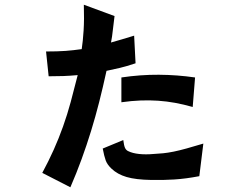

<svg xmlns="http://www.w3.org/2000/svg" viewBox="-20 -706 1040 813"><path d="M824 40Q766 51 718 54Q670 57 621 56Q555 55 516 43.5Q477 32 452 8Q434 -9 427.5 -27Q421 -45 415 -77L502 -113Q505 -89 509.5 -79.5Q514 -70 523 -66Q541 -57 569 -54Q597 -51 630 -54Q650 -55 670.5 -57Q691 -59 715.5 -64Q740 -69 770.5 -77.5Q801 -86 841 -98ZM554 -438Q515 -425 487.5 -418.5Q460 -412 431 -406Q416 -337 400 -274Q384 -211 365.5 -151Q347 -91 325.5 -32Q304 27 278 87L159 26Q186 -24 207.5 -72Q229 -120 247 -170.5Q265 -221 279.5 -274.5Q294 -328 309 -388Q276 -385 248.5 -384Q221 -383 186 -383L175 -488Q225 -488 258 -490.5Q291 -493 326 -498Q331 -530 334 -576.5Q337 -623 335 -686L465 -638Q460 -601 457.5 -576Q455 -551 450 -526Q472 -532 495 -539Q518 -546 548 -555ZM796 -253Q757 -264 721.5 -270.5Q686 -277 649.5 -279.5Q613 -282 575 -280.5Q537 -279 494 -273V-378Q575 -390 652.5 -389.5Q730 -389 806 -378Z"/></svg>

Font: NanumGothicCoding
Style: Bold
Weight: 700
Monospace: yes
Designer: Kwon Bruce; Nicolas Noh; Sung-woo Choi; Go-un Cha; Soo-hyun Park;
Foundry: NHN Corporation
Version: Version 2.000;PS 1;hotconv 1.0.49;makeotf.lib2.0.14853